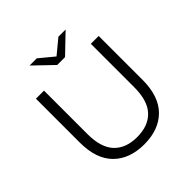

<svg xmlns="http://www.w3.org/2000/svg" viewBox="-226 -1059 1244 1244"><g transform="rotate(-45 396.0 -437.5)"><path d="M396 6Q262 6 185 -71Q108 -148 108 -299V-700H182V-302Q182 -178 238 -119Q294 -60 396 -60Q499 -60 555 -119Q611 -178 611 -302V-700H683V-299Q683 -148 606.5 -71Q530 6 396 6ZM360 -757 231 -881H297L424 -776H368L495 -881H561L432 -757Z"/></g></svg>

Font: Montserrat Thin
Style: Regular
Weight: 400
Version: Version 9.000